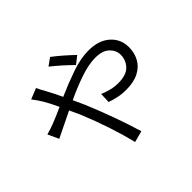

<svg xmlns="http://www.w3.org/2000/svg" viewBox="-186 -1063 1371 1371"><g transform="rotate(-45 500.0 -377.5)"><path d="M555 -635Q485 -705 408 -766L465 -807Q535 -754 612 -680ZM60 -429Q109 -443 142 -456Q193 -476 261 -507Q230 -574 204 -617Q182 -653 155 -688L237 -721Q252 -689 272 -654Q300 -603 330 -539Q422 -580 517 -613Q612 -646 690 -646Q794 -646 853.5 -593Q913 -540 913 -458Q913 -401 888 -355Q863 -309 812 -282.5Q761 -256 683 -256Q641 -256 601.5 -264.5Q562 -273 533 -284L536 -362Q566 -349 602 -339.5Q638 -330 678 -330Q760 -330 796.5 -369Q833 -408 833 -462Q833 -506 797.5 -540.5Q762 -575 688 -575Q622 -575 535.5 -545.5Q449 -516 361 -474L399 -391Q491 -171 551 29L465 52Q417 -143 329 -358L291 -441Q171 -382 98 -347Z"/></g></svg>

Font: Gothic Nguyen
Style: Regular
Weight: 400
Designer: MORI Takayuki
Version: Version 1.220;July 21, 2023;FontCreator 14.0.0.2814 64-bit